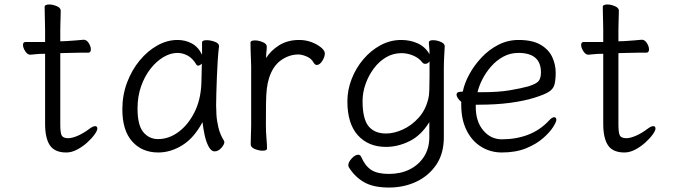

<svg xmlns="http://www.w3.org/2000/svg" viewBox="-20 -665 3040 860"><path d="M182 -424H178Q156 -424 143 -422.5Q130 -421 116 -420H115Q103 -420 93 -435.5Q83 -451 83 -464Q83 -477 95 -477H182V-528Q182 -538 181.5 -559Q181 -580 180.5 -602Q180 -624 180 -635Q180 -640 186 -642.5Q192 -645 200 -645Q216 -645 234 -637.5Q252 -630 252 -617Q252 -609 251.5 -592.5Q251 -576 250.5 -558Q250 -540 250 -528V-480L278 -481Q296 -482 320 -484Q344 -486 354 -487H355Q368 -487 377.5 -472Q387 -457 387 -444Q387 -429 375 -429Q365 -429 337 -429Q309 -429 289 -428L250 -427V-108Q250 -68 257 -57Q264 -46 286 -46Q303 -46 328.5 -57Q354 -68 379 -87Q396 -100 406 -100Q416 -100 416 -89Q416 -80 403.5 -62.5Q391 -45 370.5 -26.5Q350 -8 325.5 5Q301 18 277 18Q225 18 203.5 -14Q182 -46 182 -110Z M961 -457Q958 -435 955.5 -398.5Q953 -362 951.5 -321.5Q950 -281 949 -246Q948 -211 948 -193Q948 -179 949.5 -151.5Q951 -124 958.5 -93Q966 -62 983 -35Q985 -31 985 -29Q985 -18 971.5 -2.5Q958 13 941 13Q926 13 914.5 -8.5Q903 -30 896.5 -60.5Q890 -91 887 -118Q850 -48 797.5 -15Q745 18 689 18Q616 18 572 -31.5Q528 -81 528 -175Q528 -239 549 -295Q570 -351 605.5 -394Q641 -437 685 -461.5Q729 -486 775 -486Q810 -486 839 -470.5Q868 -455 885 -420V-475Q885 -485 906 -485Q923 -485 942 -478Q961 -471 961 -459ZM884 -380Q875 -371 867 -371Q863 -371 860 -375Q843 -404 820.5 -416Q798 -428 775 -428Q744 -428 712.5 -409.5Q681 -391 654.5 -357.5Q628 -324 612 -278.5Q596 -233 596 -180Q596 -104 622 -73Q648 -42 688 -42Q736 -42 779 -73.5Q822 -105 850.5 -161Q879 -217 882 -291Q883 -305 883 -330Q883 -355 884 -380Z M1105 -367Q1105 -377 1104 -398Q1103 -419 1102.5 -441Q1102 -463 1102 -474Q1102 -484 1122 -484Q1138 -484 1156.5 -476.5Q1175 -469 1175 -456Q1175 -446 1173.5 -434Q1172 -422 1172 -405Q1192 -438 1230 -462Q1268 -486 1320 -486Q1350 -486 1376 -476Q1402 -466 1418.5 -452Q1435 -438 1435 -426Q1435 -410 1423.5 -392Q1412 -374 1399 -374Q1391 -374 1385 -384Q1375 -403 1353.5 -412Q1332 -421 1317 -421Q1275 -421 1238.5 -395Q1202 -369 1185 -315Q1178 -293 1175 -266Q1172 -239 1171.5 -201Q1171 -163 1171 -106Q1171 -75 1173.5 -46Q1176 -17 1176 0Q1176 10 1156 10Q1140 10 1121.5 2.5Q1103 -5 1103 -18Q1103 -26 1103.5 -44.5Q1104 -63 1104.5 -81Q1105 -99 1105 -106Z M1903 -118Q1866 -58 1814 -32.5Q1762 -7 1709 -7Q1630 -7 1583 -59Q1536 -111 1536 -211Q1536 -262 1555 -311Q1574 -360 1607.5 -399.5Q1641 -439 1684.5 -462.5Q1728 -486 1777 -486Q1818 -486 1851.5 -470.5Q1885 -455 1904 -422Q1904 -441 1902.5 -453Q1901 -465 1901 -475Q1901 -485 1920 -485Q1936 -485 1954 -477.5Q1972 -470 1972 -458V-457Q1971 -438 1969.5 -411Q1968 -384 1968 -358V-50Q1968 23 1934 73Q1900 123 1844.5 149Q1789 175 1722 175Q1653 175 1611.5 151.5Q1570 128 1543 85Q1540 80 1540 76Q1540 61 1555.5 44.5Q1571 28 1584 28Q1594 28 1598 38Q1616 79 1643.5 96.5Q1671 114 1722 114Q1774 114 1814.5 94Q1855 74 1879 37Q1903 0 1903 -51ZM1904 -390Q1896 -379 1885 -379Q1877 -379 1872 -385Q1857 -405 1831 -416Q1805 -427 1778 -427Q1741 -427 1709.5 -408.5Q1678 -390 1654.5 -358.5Q1631 -327 1617.5 -289Q1604 -251 1604 -212Q1604 -133 1630.5 -100Q1657 -67 1709 -67Q1745 -67 1784.5 -85Q1824 -103 1855.5 -138Q1887 -173 1899 -225Q1902 -236 1903 -263Q1904 -290 1904 -324Q1904 -358 1904 -390Z M2111 -196V-186Q2111 -121 2144.5 -81Q2178 -41 2228 -41Q2292 -41 2345.5 -61.5Q2399 -82 2439 -125Q2446 -133 2452 -136.5Q2458 -140 2462 -140Q2472 -140 2472 -128Q2472 -119 2457.5 -96Q2443 -73 2413 -46.5Q2383 -20 2337 -1Q2291 18 2228 18Q2177 18 2135.5 -7.5Q2094 -33 2070 -81Q2046 -129 2046 -195V-209Q2037 -216 2031 -225Q2025 -234 2025 -241Q2025 -254 2044 -254Q2045 -254 2048.5 -254.5Q2052 -255 2053 -255Q2060 -291 2081.5 -331Q2103 -371 2136 -406.5Q2169 -442 2211.5 -464Q2254 -486 2303 -486Q2365 -486 2401.5 -464.5Q2438 -443 2453.5 -409.5Q2469 -376 2469 -340Q2469 -306 2463.5 -286Q2458 -266 2438 -253.5Q2418 -241 2373 -227Q2328 -213 2265.5 -204.5Q2203 -196 2124 -196ZM2139 -252Q2213 -252 2263 -260.5Q2313 -269 2346 -278Q2382 -289 2392.5 -302Q2403 -315 2403 -341Q2403 -428 2302 -428Q2265 -428 2234 -411Q2203 -394 2179.5 -367Q2156 -340 2140.5 -309.5Q2125 -279 2119 -252Z M2682 -424H2678Q2656 -424 2643 -422.5Q2630 -421 2616 -420H2615Q2603 -420 2593 -435.5Q2583 -451 2583 -464Q2583 -477 2595 -477H2682V-528Q2682 -538 2681.5 -559Q2681 -580 2680.5 -602Q2680 -624 2680 -635Q2680 -640 2686 -642.5Q2692 -645 2700 -645Q2716 -645 2734 -637.5Q2752 -630 2752 -617Q2752 -609 2751.5 -592.5Q2751 -576 2750.5 -558Q2750 -540 2750 -528V-480L2778 -481Q2796 -482 2820 -484Q2844 -486 2854 -487H2855Q2868 -487 2877.5 -472Q2887 -457 2887 -444Q2887 -429 2875 -429Q2865 -429 2837 -429Q2809 -429 2789 -428L2750 -427V-108Q2750 -68 2757 -57Q2764 -46 2786 -46Q2803 -46 2828.5 -57Q2854 -68 2879 -87Q2896 -100 2906 -100Q2916 -100 2916 -89Q2916 -80 2903.5 -62.5Q2891 -45 2870.5 -26.5Q2850 -8 2825.5 5Q2801 18 2777 18Q2725 18 2703.5 -14Q2682 -46 2682 -110Z"/></svg>

Font: Moon Stars Kai HW
Style: Regular
Weight: 400
Designer: GuiWonder
Version: Version 1.101